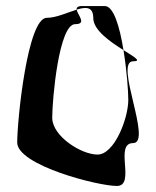

<svg xmlns="http://www.w3.org/2000/svg" viewBox="-20 -610 516 636"><path d="M37 -138C37 -63 303 6 367 6C431 6 357 -136 421 -136C486 -136 357 -407 421 -407C451 -407 425 -421 389 -444C400 -377 405 -308 405 -279C405 -218 359 -98 303 -98C249 -98 153 -159 153 -220C153 -281 175 -530 229 -530C269 -530 237 -560 234 -578C204 -569 167 -551 135 -551C71 -551 37 -212 37 -138ZM234 -578C265 -588 289 -588 289 -550C289 -510 346 -471 389 -444C377 -519 357 -590 327 -590H253C237 -590 233 -585 234 -578Z"/></svg>

Font: Crazy Punk
Style: Regular
Weight: 400
Version: Version 1